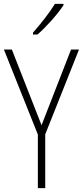

<svg xmlns="http://www.w3.org/2000/svg" viewBox="-20 -969 427 989"><path d="M307 -942V-949H263C233 -901 193 -850 150 -801V-791H173C217 -829 276 -895 307 -942ZM194 -324 41 -714H0L175 -276V0H213V-277L387 -714H346Z"/></svg>

Font: Noto Sans Malayalam Condensed ExtraLight
Style: Regular
Weight: 200
Width: 3
Designer: Jelle Bosma - Monotype Design Team
Foundry: Monotype Imaging Inc.
Version: Version 2.104